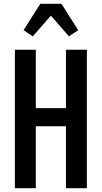

<svg xmlns="http://www.w3.org/2000/svg" viewBox="-20 -999 540 1019"><path d="M59 0V-735H170V-425H330V-735H441V0H330V-329H170V0ZM154 -806 105 -839 194 -979H306L395 -839L346 -806L250 -916Z"/></svg>

Font: Iosevka Algr
Style: Bold
Weight: 700
Monospace: yes
Designer: Belleve Invis
Foundry: Belleve Invis
Version: Version 26.0.2; ttfautohint (v1.8.3)